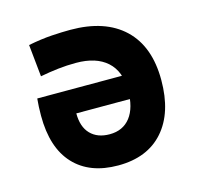

<svg xmlns="http://www.w3.org/2000/svg" viewBox="-84 -618 754 719"><g transform="rotate(-15 293.0 -258.5)"><path d="M290 9.8Q179.7 9.8 118.9 -55.4Q58.1 -120.6 58.1 -244.6Q58.1 -280.3 61.2 -311H440.9V-219.2H188Q188 -167 214.8 -139.2Q241.7 -111.3 289.1 -111.3Q340.8 -111.3 369.4 -148.2Q397.9 -185.1 397.9 -252.9Q397.9 -326.2 355.6 -364.3Q313.3 -402.3 235.4 -402.3Q200.1 -402.3 166 -398.4Q131.8 -394.5 96.2 -387.7L83.5 -512.2Q133.3 -522 174.6 -524.7Q215.8 -527.3 247.1 -527.3Q381.3 -527.3 454.6 -457.8Q527.8 -388.2 527.8 -257.8Q527.8 -131.3 465.6 -60.8Q403.5 9.8 290 9.8Z"/></g></svg>

Font: Cascadia Mono
Style: Regular
Weight: 400
Monospace: yes
Designer: Aaron Bell
Foundry: Saja Typeworks
Version: Version 2102.003